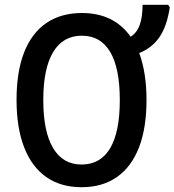

<svg xmlns="http://www.w3.org/2000/svg" viewBox="-20 -780 736 810"><path d="M324.2 9.8Q236.3 9.8 175 -33.2Q113.8 -76.2 81.8 -158.7Q49.8 -241.2 49.8 -358.9Q49.8 -477.5 81.8 -559.1Q113.8 -640.6 175.5 -682.9Q237.3 -725.1 325.7 -725.1Q460.4 -725.1 531.2 -625Q557.1 -641.6 569.1 -673.8Q581.1 -706.1 581.5 -759.8H689.5L696.3 -749Q684.1 -668.9 652.6 -623.3Q621.1 -577.6 567.4 -556.2Q598.1 -473.1 598.1 -357.9Q598.1 -240.2 566.4 -158.2Q534.7 -76.2 473.4 -33.2Q412.1 9.8 324.2 9.8ZM324.2 -85.9Q403.8 -85.9 444.6 -154.5Q485.4 -223.1 485.4 -357.9Q485.4 -492.7 444.8 -561Q404.3 -629.4 325.2 -629.4Q245.6 -629.4 204.1 -560.1Q162.6 -490.7 162.6 -357.9Q162.6 -225.1 203.9 -155.5Q245.1 -85.9 324.2 -85.9Z"/></svg>

Font: Open Sans
Style: Regular
Weight: 600
Width: 3
Foundry: Ascender Corporation
Version: Version 1.000